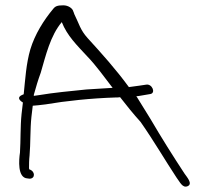

<svg xmlns="http://www.w3.org/2000/svg" viewBox="-20 -622 744 721"><path d="M55 -49C51 -22 45 46 83 48L91 49C113 49 113 21 90 14L89 10C89 -4 89 -20 91 -38C95 -83 93 -136 98 -183L103 -225C114 -226 130 -227 151 -230C227 -243 321 -253 415 -256C420 -256 426 -256 431 -257C455 -226 480 -195 508 -164C559 -91 600 -20 643 45C655 60 665 86 685 77C705 68 681 42 673 30C629 -37 588 -102 544 -177L492 -261C497 -261 501 -261 504 -262C528 -266 532 -267 545 -269C566 -273 551 -309 528 -304C520 -303 490 -298 464 -295C415 -362 362 -421 309 -479C281 -510 277 -533 259 -569L257 -575C257 -576 255 -578 255 -580C252 -591 236 -602 218 -602C196 -602 188 -599 180 -589C144 -546 111 -493 94 -437C78 -382 75 -325 69 -268L62 -265C47 -258 48 -248 66 -237C64 -222 63 -208 61 -194C56 -146 58 -95 55 -49ZM107 -262V-264V-266C115 -295 123 -322 133 -349C152 -414 169 -488 212 -539C232 -488 269 -452 307 -411C341 -376 372 -332 403 -292H401L304 -286C245 -280 181 -274 128 -265Z"/></svg>

Font: Stray Cat
Style: SuExtOpObl
Weight: 400
Version: Version 1.0